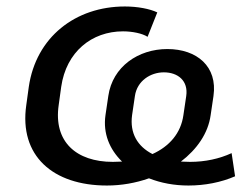

<svg xmlns="http://www.w3.org/2000/svg" viewBox="-20 -569 753 599"><path d="M313.5 9.8C358.4 9.8 403.3 2 444.8 -12.7C481.9 2 523.9 9.8 567.9 9.8C619.1 9.8 669.4 0 713.4 -19L702.6 -91.3C664.6 -73.7 620.1 -64 573.2 -64C563.5 -64 553.7 -64.5 544.4 -64.9C594.2 -103 629.4 -152.8 637.2 -210L646 -269.5C659.2 -361.3 594.7 -416 502 -416C411.6 -416 331.1 -361.3 317.9 -269.5L309.1 -210C300.8 -152.8 321.8 -103 360.8 -64.9C351.6 -64.5 341.8 -64 332 -64C217.8 -64 146.5 -127 163.1 -241.2L170.9 -297.9C186.5 -407.2 266.1 -471.2 363.8 -471.2C392.6 -471.2 424.3 -464.8 440.4 -454.1L470.7 -530.3C447.3 -541.5 409.2 -548.8 369.6 -548.8C215.3 -548.8 92.3 -453.1 69.8 -297.9L62 -241.2C39.1 -83 145 9.8 313.5 9.8ZM392.1 -210 400.9 -269.5C407.7 -316.9 449.7 -343.3 491.2 -343.3C535.2 -343.3 567.9 -316.9 561 -269.5L552.2 -210C544.4 -153.3 508.3 -112.3 455.6 -88.4C409.2 -112.3 384.3 -153.3 392.1 -210Z"/></svg>

Font: Winston
Style: Italic
Weight: 400
Italic angle: -8.13011°
Designer: Vernon Adams, Kim Jin-seong, David Berlow, Cristiano Sobral
Foundry: The Winston Project Authors
Version: Version 3.004